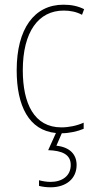

<svg xmlns="http://www.w3.org/2000/svg" viewBox="-20 -557 401 817"><path d="M306 145C306 99 276 69 220 63L243 10C274 10 311 2 336 -9V-35C307 -22 273 -15 241 -15C125 -15 77 -117 77 -258C77 -422 144 -512 251 -512C278 -512 305 -507 329 -494L338 -518C312 -531 284 -537 250 -537C126 -537 51 -435 51 -258C51 -106 103 -2 218 9L185 82C244 84 281 100 281 145C281 192 244 217 195 217C179 217 161 214 146 210V234C161 238 179 240 195 240C262 240 306 203 306 145Z"/></svg>

Font: Noto Sans Arabic UI Cn Th
Style: Regular
Weight: 100
Width: 3
Designer: Monotype Design Team, Nadine Chahine and Nizar Qandah
Foundry: Monotype Imaging Inc.
Version: Version 2.010